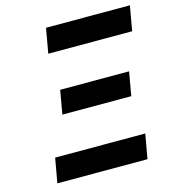

<svg xmlns="http://www.w3.org/2000/svg" viewBox="-106 -801 812 891"><g transform="rotate(-15 299.5 -355.5)"><path d="M81 -118 60 0H493L514 -118ZM185 -416 165 -302H496L516 -416ZM196 -711 175 -592H578L599 -711Z"/></g></svg>

Font: Asimov
Style: NarIt
Weight: 500
Designer: Google
Version: Version 2.000980; 2014